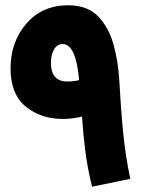

<svg xmlns="http://www.w3.org/2000/svg" viewBox="-20 -705 561 728"><path d="M474 -27Q456 -111 447 -202.5Q438 -294 432 -405Q428 -472 410.5 -536Q393 -600 352.5 -642.5Q312 -685 238 -685Q140 -685 80 -615.5Q20 -546 20 -446Q20 -348 77.5 -301Q135 -254 218 -254Q254 -254 291 -263Q295 -200 303 -135.5Q311 -71 329 3ZM173 -468Q173 -496 184.5 -517Q196 -538 218 -538Q268 -538 280 -401Q257 -396 235 -396Q173 -396 173 -468Z"/></svg>

Font: Noto Sans Arabic Condensed Extra
Style: Regular
Weight: 800
Width: 3
Designer: Nadine Chahine - Monotype Design Team
Foundry: Monotype Imaging Inc.
Version: Version 1.902